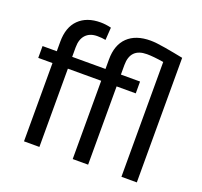

<svg xmlns="http://www.w3.org/2000/svg" viewBox="-130 -909 1114 1058"><g transform="rotate(20 427.0 -380.0)"><path d="M203.6 0H113.3V-459H29.8V-528.3H113.3V-584Q113.3 -669.4 159.4 -714.8Q205.6 -760.3 286.6 -760.3Q316.4 -760.3 349.1 -752.4L344.2 -678.7Q323.7 -683.1 295.4 -683.1Q252 -683.1 227.8 -657.5Q203.6 -631.8 203.6 -584V-528.3H398.9V-584Q398.9 -669.4 446 -714.8Q493.2 -760.3 579.6 -760.3Q611.8 -760.3 667 -750.7Q722.2 -741.2 774.9 -730.5V0H684.6V-673.3Q623.5 -683.1 586.4 -683.1Q489.3 -683.1 489.3 -584V-528.3H601.6V-459H489.3V0H398.9V-459H203.6Z"/></g></svg>

Font: Vazirmatn RD UI FD
Style: Regular
Weight: 400
Designer: Saber Rastikerdar
Foundry: Saber Rastikerdar
Version: Version 33.003